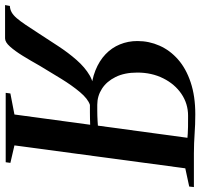

<svg xmlns="http://www.w3.org/2000/svg" viewBox="-68 -752 791 758"><g transform="rotate(90 327.0 -372.5)"><path d="M-32.5 2.5 -29 -16.5Q-16 -17 -4.5 -23.2Q7 -29.5 18.8 -43Q30.5 -56.5 45 -78Q59.5 -99.5 79.5 -130.5Q103.5 -167.5 129.5 -207.2Q155.5 -247 184.5 -280Q213.5 -313 245.2 -331.5Q277 -350 312.5 -345.5L313.5 -336Q263.5 -339 225.5 -354.2Q187.5 -369.5 161.8 -394Q136 -418.5 122.8 -450.8Q109.5 -483 109.5 -520Q109.5 -566 127.8 -607.2Q146 -648.5 182 -680.2Q218 -712 272.5 -730.2Q327 -748.5 398.5 -748.5Q419.5 -748.5 438.2 -747.8Q457 -747 475.5 -745.8Q494 -744.5 513 -743.8Q532 -743 553 -743H686L684 -724.5L612 -709L521.5 -34.5L590.5 -18.5L588 0H314L316.5 -18.5L399.5 -34.5L440 -333.5Q428 -333 415.8 -332.8Q403.5 -332.5 390.5 -332.5Q377.5 -332.5 361.5 -332.5Q337.5 -324.5 311.2 -293.2Q285 -262 258.8 -219.5Q232.5 -177 207.5 -135Q187 -98.5 167.8 -67.2Q148.5 -36 131.2 -16.8Q114 2.5 99 2.5ZM443.5 -364 491.5 -717.5Q484 -718 474.5 -718.8Q465 -719.5 448.8 -719.8Q432.5 -720 404.5 -720Q357 -720 318.2 -693.8Q279.5 -667.5 256.8 -622Q234 -576.5 234 -519.5Q234 -469 251.5 -433.8Q269 -398.5 297.8 -380Q326.5 -361.5 361 -361.5Q370.5 -361.5 382 -361.5Q393.5 -361.5 404.8 -361.8Q416 -362 426.2 -362.8Q436.5 -363.5 443.5 -364Z"/></g></svg>

Font: Merriweather 144pt Medium
Style: Italic
Weight: 500
Italic angle: -7.8°
Version: Version 2.101